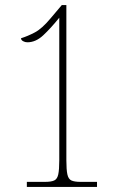

<svg xmlns="http://www.w3.org/2000/svg" viewBox="-20 -738 465 758"><path d="M86 0V-20H158Q182 -20 194 -25.5Q206 -31 210 -49.5Q214 -68 214 -105V-668Q180 -626 150.5 -598.5Q121 -571 88 -571Q79 -571 71 -575.5Q63 -580 63 -587Q89 -595 117.5 -610Q146 -625 180 -666L224 -718H242V-105Q242 -68 246 -49.5Q250 -31 262 -25.5Q274 -20 298 -20H363V0Z"/></svg>

Font: Noto Serif Myanmar ExtraCondensed Thin
Style: Regular
Weight: 100
Width: 2
Designer: Ben Mitchell and the Monotype Design Team
Foundry: Monotype Imaging Inc.
Version: Version 2.106; ttfautohint (v1.8.4.7-5d5b)